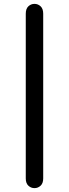

<svg xmlns="http://www.w3.org/2000/svg" viewBox="-20 -801 355 991"><path d="M203 -730Q203 -756 189.5 -768.5Q176 -781 158 -781Q140 -781 126.5 -768.5Q113 -756 113 -730Q113 -708 113 -689Q113 -670 113 -650Q113 -630 113 -603Q113 -539 113 -465.5Q113 -392 113 -315.5Q113 -239 113 -167Q113 -95 113 -33Q113 4 113 28.5Q113 53 113 73.5Q113 94 113 120Q113 145 126.5 157.5Q140 170 158 170Q176 170 189.5 157.5Q203 145 203 120Q203 94 203 74Q203 54 203 30Q203 6 203 -33Q203 -94 203 -166Q203 -238 203 -314.5Q203 -391 203 -465Q203 -539 203 -603Q203 -632 203 -652.5Q203 -673 203 -691Q203 -709 203 -730Z"/></svg>

Font: Tilt Neon
Style: Regular
Weight: 400
Designer: Andy Clymer
Foundry: Andy Clymer
Version: Version 1.000